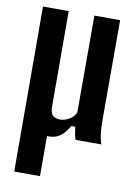

<svg xmlns="http://www.w3.org/2000/svg" viewBox="-89 -659 655 917"><g transform="rotate(10 238.5 -200.0)"><path d="M45.5 200 43.9 -600H168.7L169.6 -134.4Q169.7 -107.7 181.7 -95.2Q193.8 -82.7 217.8 -82.7Q240 -82.7 262.1 -95.8Q284.1 -108.8 293.2 -131.1V-600H418V-115.7Q418 -78.3 421.8 -48.1Q425.5 -17.8 432.9 0H308.1Q303.6 -11.1 300.6 -26.7Q297.6 -42.3 295.2 -61.5H275.6Q262.8 -38.1 248.3 -23Q233.8 -7.9 215.5 -0.6Q192.6 7.9 170.3 5.3V200Z"/></g></svg>

Font: Big Shoulders Thin
Style: Regular
Weight: 100
Designer: Patric King
Foundry: XO Type Co
Version: Version 2.002